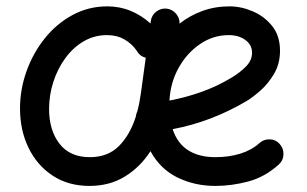

<svg xmlns="http://www.w3.org/2000/svg" viewBox="-20 -555 980 613"><path d="M870.1 -29.8Q825.7 10.3 772.7 24.4Q719.7 38.6 667.5 38.6Q601.6 38.6 546.6 11.7Q491.7 -15.1 460.4 -72.3Q427.7 -21.5 378.9 8.5Q330.1 38.6 265.6 38.6Q197.8 38.6 147.9 5.6Q98.1 -27.3 71 -83.3Q43.9 -139.2 43.9 -208.5Q43.9 -269.5 64.7 -327.6Q85.4 -385.7 123 -432.6Q160.6 -479.5 211.7 -507.1Q262.7 -534.7 322.8 -534.7Q362.3 -534.7 397.2 -520.3Q432.1 -505.9 460.4 -480L461.4 -487.8Q463.9 -506.3 479.2 -518.1Q494.6 -529.8 513.2 -527.3Q530.8 -524.9 542.5 -510.7Q554.2 -496.6 553.2 -479.5Q585.9 -505.4 626.2 -520Q666.5 -534.7 712.9 -534.7Q750 -534.7 787.1 -518.8Q824.2 -502.9 849.1 -471.7Q874 -440.4 874 -393.1Q874 -351.6 855 -319.3Q835.9 -287.1 811 -265.4Q786.1 -243.7 768.1 -232.9Q655.3 -166 531.2 -142.6Q546.4 -96.7 581.1 -75Q615.7 -53.2 667.5 -53.2Q710.4 -53.2 746.6 -64.2Q782.7 -75.2 808.1 -98.1Q822.3 -110.8 841.6 -110.1Q860.8 -109.4 873 -95.2Q885.7 -81.1 885 -61.8Q884.3 -42.5 870.1 -29.8ZM710.4 -442.9Q660.6 -442.9 618.7 -414.3Q576.7 -385.7 550.3 -338.4Q523.9 -291 521 -233.9Q574.2 -244.1 623 -261.5Q671.9 -278.8 717.8 -306.2Q748.5 -324.7 766.6 -344Q784.7 -363.3 784.7 -386.2Q784.7 -412.1 763.2 -427.5Q741.7 -442.9 710.4 -442.9ZM266.6 -53.2Q324.2 -53.2 359.6 -88.6Q395 -124 413.6 -182.6Q414.6 -191.9 418.5 -199.7Q425.8 -227.1 430.2 -259.8L445.3 -370.6Q426.3 -375.5 417.5 -391.6Q402.3 -414.6 377.9 -428.7Q353.5 -442.9 321.8 -442.9Q280.8 -442.9 246.8 -422.9Q212.9 -402.8 188.2 -368.9Q163.6 -335 150.1 -293Q136.7 -251 136.7 -207Q136.7 -139.2 169.9 -96.2Q203.1 -53.2 266.6 -53.2Z"/></svg>

Font: Mikhak-DS2-FD Medium
Style: Regular
Weight: 500
Designer: Amin Abedi
Version: Version 3.4